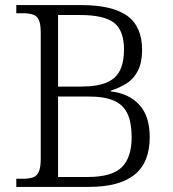

<svg xmlns="http://www.w3.org/2000/svg" viewBox="-20 -734 679 754"><path d="M44 0V-32H70Q94 -32 109.5 -37.5Q125 -43 132.5 -60Q140 -77 140 -111V-605Q140 -639 132.5 -655.5Q125 -672 109 -677Q93 -682 70 -682H44V-714H299Q421 -714 479.5 -672Q538 -630 538 -538Q538 -489 522 -457Q506 -425 478 -407Q450 -389 415 -378V-375Q486 -367 527 -322.5Q568 -278 568 -196Q568 -96 508.5 -48Q449 0 329 0ZM324 -39Q419 -39 458 -77Q497 -115 497 -196Q497 -250 481.5 -285.5Q466 -321 429 -338Q392 -355 326 -355H208V-39ZM296 -394Q362 -394 399 -410Q436 -426 451.5 -458.5Q467 -491 467 -539Q467 -614 428 -644.5Q389 -675 294 -675H208V-394Z"/></svg>

Font: Noto Serif Gujarati Light
Style: Regular
Weight: 300
Version: Version 2.102